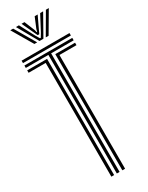

<svg xmlns="http://www.w3.org/2000/svg" viewBox="-250 -1016 815 1057"><g transform="rotate(-30 157.0 -488.0)"><path d="M4.5 -784.5V-800H308.8V-784.5ZM148 0V-753.8H4.5V-769.2H308.8V-753.8H165.5V0ZM113.2 0V-723H4.5V-738.5H130.8V0ZM183 0V-738.5H308.8V-723H200.5V0ZM34.2 -976H52.5L129.2 -844.5H111.5ZM70 -976H89L139 -881.2L154 -856.2H159L174 -881.2L224 -976H243L168.8 -844.5H144.2ZM105.5 -976H124.2L151 -910.5L155 -894.5H158L162 -910.5L189.2 -976H208.2L172 -899.8L161.8 -877.5H151.5L141 -899.8ZM260.5 -976H279L201.8 -844.5H183.8Z"/></g></svg>

Font: Big Shoulders Inline Display SemiBold
Style: Regular
Weight: 600
Designer: Patric King
Foundry: XO Type Co
Version: Version 1.000